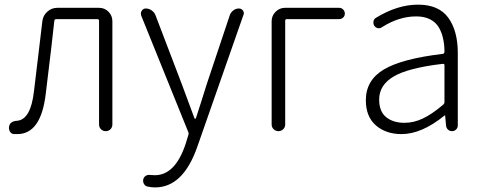

<svg xmlns="http://www.w3.org/2000/svg" viewBox="-20 -567 2085 830"><path d="M54.7 12.7Q46.9 12.7 40 12.7Q28.3 11.7 22.5 1Q18.6 -5.9 18.6 -13.7Q18.6 -17.6 19.5 -21.5Q24.4 -43 53.7 -44.9Q113.3 -49.8 127 -173.8Q133.8 -231.4 146.5 -335.9Q159.2 -440.4 163.1 -475.6Q166 -500 184.6 -516.6Q203.1 -533.2 227.5 -533.2H408.2Q432.6 -533.2 449.2 -516.1Q465.8 -499 465.8 -475.6V-29.3Q465.8 -16.6 457.5 -8.3Q449.2 0 437 0Q424.8 0 416.5 -8.3Q408.2 -16.6 408.2 -29.3V-476.6Q408.2 -484.4 400.4 -484.4H223.6Q215.8 -484.4 214.8 -476.6Q205.1 -383.8 177.7 -161.1Q157.2 12.7 54.7 12.7Z M650.4 243.2Q633.8 243.2 617.2 239.3Q607.4 237.3 602.1 227.5Q596.7 217.8 599.6 207Q602.5 197.3 611.3 192.4Q620.1 187.5 630.9 189.5Q640.6 190.4 649.4 190.4Q737.3 190.4 782.2 55.7L793.9 17.6Q796.9 10.7 793.9 3.9L589.8 -501Q588.9 -504.9 588.9 -508.8Q588.9 -515.6 592.8 -520.5Q598.6 -530.3 610.4 -530.3Q624 -530.3 635.7 -522Q647.5 -513.7 652.3 -501L765.6 -204.1Q812.5 -77.1 820.3 -56.6Q821.3 -53.7 823.7 -53.7Q826.2 -53.7 827.1 -56.6Q835.9 -83 852.1 -134.3Q868.2 -185.5 874 -204.1L973.6 -502Q978.5 -514.6 989.3 -522.5Q1000 -530.3 1012.7 -530.3Q1023.4 -530.3 1030.3 -521.5Q1034.2 -515.6 1034.2 -509.8Q1034.2 -505.9 1032.2 -502L834 64.5Q772.5 243.2 650.4 243.2Z M1154.3 -29.3V-475.6Q1154.3 -499 1171.4 -516.1Q1188.5 -533.2 1211.9 -533.2H1446.3Q1456.1 -533.2 1463.4 -525.9Q1470.7 -518.6 1470.7 -508.3Q1470.7 -498 1463.4 -491.2Q1456.1 -484.4 1446.3 -484.4H1219.7Q1212.9 -484.4 1212.9 -476.6V-29.3Q1212.9 -16.6 1204.1 -8.3Q1195.3 0 1183.6 0Q1171.9 0 1163.1 -8.3Q1154.3 -16.6 1154.3 -29.3Z M1715.8 12.7Q1648.4 12.7 1605 -24.9Q1561.5 -62.5 1561.5 -133.8Q1561.5 -220.7 1640.1 -267.1Q1718.8 -313.5 1893.6 -334Q1901.4 -335 1901.4 -343.8Q1901.4 -374 1895.5 -399.4Q1890.6 -424.8 1877.4 -447.8Q1864.3 -470.7 1839.4 -483.4Q1814.5 -496.1 1779.3 -496.1Q1704.1 -496.1 1630.9 -449.2Q1623 -443.4 1613.3 -445.3Q1603.5 -447.3 1597.7 -456.1Q1592.8 -464.8 1594.7 -475.1Q1596.7 -485.4 1605.5 -490.2Q1698.2 -546.9 1787.1 -546.9Q1877 -546.9 1918 -490.2Q1959 -433.6 1959 -337.9V-24.4Q1959 -14.6 1951.7 -7.3Q1944.3 0 1934.6 0Q1923.8 0 1916.5 -6.8Q1909.2 -13.7 1908.2 -24.4L1904.3 -67.4Q1904.3 -68.4 1903.3 -68.4Q1902.3 -68.4 1901.4 -67.4Q1802.7 12.7 1715.8 12.7ZM1728.5 -36.1Q1769.5 -36.1 1809.1 -55.2Q1848.6 -74.2 1895.5 -114.3Q1901.4 -119.1 1901.4 -126V-285.2Q1901.4 -291 1895.5 -291Q1894.5 -291 1893.6 -291Q1744.1 -273.4 1681.6 -236.3Q1619.1 -199.2 1619.1 -136.7Q1619.1 -85 1649.4 -60.5Q1679.7 -36.1 1728.5 -36.1Z"/></svg>

Font: Gen Jyuu Gothic P Light
Style: Regular
Weight: 200
Designer: [Source Han Sans]
Ryoko NISHIZUKA  (kana & ideographs); Paul D. Hunt (Latin, Greek & Cyrillic); Wenlong ZHANG  (bopomofo
Version: Version 1.002.20150607